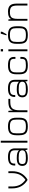

<svg xmlns="http://www.w3.org/2000/svg" viewBox="2125 -2865 750 5040"><g transform="rotate(-90 2500.0 -345.0)"><path d="M290 0 315 -40Q209 -115 167 -200.5Q125 -286 125 -400V-500H75V-400Q75 -137 290 0ZM310 0Q525 -134 525 -400V-500H475V-400Q475 -286 433 -200.5Q391 -115 285 -40L290 0Z M675 -340V-320H725V-340Q725 -407 761.5 -433.5Q798 -460 900 -460Q1000 -460 1037.5 -431Q1075 -402 1075 -330V-220L1125 -250V-330Q1125 -420 1072.5 -465Q1020 -510 900 -510Q778 -510 726.5 -466.5Q675 -423 675 -340ZM1125 -250H1075V-95L1080 -60L1090 0H1125ZM870 10Q1033 10 1080 -60L1075 -135Q1075 -84 1030.5 -62Q986 -40 870 -40Q778 -40 746.5 -60.5Q715 -81 715 -135Q715 -189 746.5 -209.5Q778 -230 870 -230Q986 -230 1030.5 -208Q1075 -186 1075 -135L1080 -210Q1057 -248 1008.5 -264Q960 -280 870 -280Q765 -280 715 -245Q665 -210 665 -135Q665 -60 715 -25Q765 10 870 10Z M1275 0H1325V-700H1275Z M1880 -290V-250H1930V-290Q1930 -404 1880 -457Q1830 -510 1700 -510Q1570 -510 1520 -457Q1470 -404 1470 -290V-250H1520V-290Q1520 -337 1526 -365.5Q1532 -394 1551 -417.5Q1570 -441 1606 -450.5Q1642 -460 1700 -460Q1758 -460 1794 -450.5Q1830 -441 1849 -417.5Q1868 -394 1874 -365.5Q1880 -337 1880 -290ZM1520 -210V-250H1470V-210Q1470 -93 1519.5 -41.5Q1569 10 1700 10Q1831 10 1880.5 -41.5Q1930 -93 1930 -210V-250H1880V-210Q1880 -163 1874 -134.5Q1868 -106 1849 -82.5Q1830 -59 1794 -49.5Q1758 -40 1700 -40Q1642 -40 1606 -49.5Q1570 -59 1551 -82.5Q1532 -106 1526 -134.5Q1520 -163 1520 -210Z M2075 0H2125V-325L2120 -375L2110 -500H2075ZM2120 -375 2125 -325V-205Q2125 -335 2170 -392.5Q2215 -450 2340 -450H2425V-500H2355Q2247 -500 2190.5 -470.5Q2134 -441 2120 -375Z M2475 -340V-320H2525V-340Q2525 -407 2561.5 -433.5Q2598 -460 2700 -460Q2800 -460 2837.5 -431Q2875 -402 2875 -330V-220L2925 -250V-330Q2925 -420 2872.5 -465Q2820 -510 2700 -510Q2578 -510 2526.5 -466.5Q2475 -423 2475 -340ZM2925 -250H2875V-95L2880 -60L2890 0H2925ZM2670 10Q2833 10 2880 -60L2875 -135Q2875 -84 2830.5 -62Q2786 -40 2670 -40Q2578 -40 2546.5 -60.5Q2515 -81 2515 -135Q2515 -189 2546.5 -209.5Q2578 -230 2670 -230Q2786 -230 2830.5 -208Q2875 -186 2875 -135L2880 -210Q2857 -248 2808.5 -264Q2760 -280 2670 -280Q2565 -280 2515 -245Q2465 -210 2465 -135Q2465 -60 2515 -25Q2565 10 2670 10Z M3300 -510Q3170 -510 3120 -457Q3070 -404 3070 -290V-250H3120V-290Q3120 -337 3126.5 -366Q3133 -395 3152 -417.5Q3171 -440 3207 -450Q3243 -460 3300 -460Q3409 -460 3442 -437Q3475 -414 3475 -350V-315H3525V-360Q3525 -435 3474 -472.5Q3423 -510 3300 -510ZM3300 -40Q3243 -40 3207 -50Q3171 -60 3152 -82.5Q3133 -105 3126.5 -134Q3120 -163 3120 -210V-250H3070V-210Q3070 -93 3119.5 -41.5Q3169 10 3300 10Q3423 10 3474 -27.5Q3525 -65 3525 -140V-185H3475V-150Q3475 -86 3442 -63Q3409 -40 3300 -40Z M3675 0H3725V-500H3675ZM3670 -640H3730V-700H3670Z M4280 -290V-250H4330V-290Q4330 -404 4280 -457Q4230 -510 4100 -510Q3970 -510 3920 -457Q3870 -404 3870 -290V-250H3920V-290Q3920 -337 3926 -365.5Q3932 -394 3951 -417.5Q3970 -441 4006 -450.5Q4042 -460 4100 -460Q4158 -460 4194 -450.5Q4230 -441 4249 -417.5Q4268 -394 4274 -365.5Q4280 -337 4280 -290ZM3920 -210V-250H3870V-210Q3870 -93 3919.5 -41.5Q3969 10 4100 10Q4231 10 4280.5 -41.5Q4330 -93 4330 -210V-250H4280V-210Q4280 -163 4274 -134.5Q4268 -106 4249 -82.5Q4230 -59 4194 -49.5Q4158 -40 4100 -40Q4042 -40 4006 -49.5Q3970 -59 3951 -82.5Q3932 -106 3926 -134.5Q3920 -163 3920 -210ZM4092 -550H4122L4187 -665V-700H4137Z M4475 0H4525V-381L4520 -420L4510 -500H4475ZM4520 -420 4525 -381V-260Q4525 -368 4559.5 -414Q4594 -460 4700 -460Q4800 -460 4837.5 -419Q4875 -378 4875 -260V0H4925V-290Q4925 -404 4875.5 -457Q4826 -510 4715 -510Q4629 -510 4578.5 -485Q4528 -460 4520 -420Z"/></g></svg>

Font: Millimetre
Style: Light
Weight: 200
Designer: Jérémy Landes
Version: Version 1.0